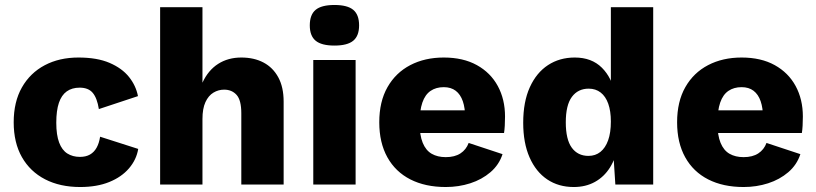

<svg xmlns="http://www.w3.org/2000/svg" viewBox="-20 -741 3278 771"><path d="M295 -510Q370 -510 420 -488.5Q470 -467 498 -432Q526 -397 534 -355L377 -303Q370 -347 352.5 -368Q335 -389 300 -389Q269 -389 248 -374Q227 -359 216.5 -328Q206 -297 206 -248Q206 -199 217.5 -168.5Q229 -138 250.5 -124.5Q272 -111 301 -111Q325 -111 341.5 -120.5Q358 -130 368 -148Q378 -166 382 -192L535 -143Q528 -100 498 -65Q468 -30 418.5 -10Q369 10 302 10Q221 10 161 -21Q101 -52 68 -110Q35 -168 35 -250Q35 -332 68 -390Q101 -448 159.5 -479Q218 -510 295 -510Z M623 0V-712H793V-409Q816 -459 856 -484.5Q896 -510 949 -510Q1000 -510 1038 -490Q1076 -470 1097.5 -430.5Q1119 -391 1119 -333V0H949V-286Q949 -339 930 -360Q911 -381 880 -381Q857 -381 837 -369Q817 -357 805 -331Q793 -305 793 -263V0Z M1408 -500V0H1238V-500ZM1323 -558Q1271 -558 1247.5 -577.5Q1224 -597 1224 -639Q1224 -682 1247.5 -701.5Q1271 -721 1323 -721Q1375 -721 1398.5 -701.5Q1422 -682 1422 -639Q1422 -597 1398.5 -577.5Q1375 -558 1323 -558Z M1770 10Q1688 10 1628 -20.5Q1568 -51 1535.5 -109.5Q1503 -168 1503 -250Q1503 -333 1536 -391Q1569 -449 1627.5 -479.5Q1686 -510 1762 -510Q1840 -510 1895 -479.5Q1950 -449 1979 -395.5Q2008 -342 2008 -273Q2008 -254 2007 -236.5Q2006 -219 2004 -207H1613V-298H1929L1848 -267Q1848 -307 1838.5 -334.5Q1829 -362 1810 -376.5Q1791 -391 1762 -391Q1731 -391 1709 -376Q1687 -361 1676 -329Q1665 -297 1665 -247Q1665 -198 1677.5 -167.5Q1690 -137 1713.5 -123.5Q1737 -110 1770 -110Q1806 -110 1829 -125Q1852 -140 1862 -167L1998 -122Q1984 -79 1949.5 -49.5Q1915 -20 1868.5 -5Q1822 10 1770 10Z M2284 10Q2223 10 2177.5 -20.5Q2132 -51 2106.5 -109Q2081 -167 2081 -248Q2081 -332 2107.5 -390.5Q2134 -449 2180.5 -479.5Q2227 -510 2288 -510Q2356 -510 2397 -469Q2438 -428 2449 -363L2433 -342V-712H2603V0H2451L2440 -170L2460 -155Q2453 -106 2429.5 -68.5Q2406 -31 2369 -10.5Q2332 10 2284 10ZM2343 -115Q2371 -115 2391 -131Q2411 -147 2422 -177.5Q2433 -208 2433 -253Q2433 -295 2422.5 -324.5Q2412 -354 2392 -369.5Q2372 -385 2344 -385Q2301 -385 2276.5 -352Q2252 -319 2252 -250Q2252 -181 2276 -148Q2300 -115 2343 -115Z M2966 10Q2884 10 2824 -20.5Q2764 -51 2731.5 -109.5Q2699 -168 2699 -250Q2699 -333 2732 -391Q2765 -449 2823.5 -479.5Q2882 -510 2958 -510Q3036 -510 3091 -479.5Q3146 -449 3175 -395.5Q3204 -342 3204 -273Q3204 -254 3203 -236.5Q3202 -219 3200 -207H2809V-298H3125L3044 -267Q3044 -307 3034.5 -334.5Q3025 -362 3006 -376.5Q2987 -391 2958 -391Q2927 -391 2905 -376Q2883 -361 2872 -329Q2861 -297 2861 -247Q2861 -198 2873.5 -167.5Q2886 -137 2909.5 -123.5Q2933 -110 2966 -110Q3002 -110 3025 -125Q3048 -140 3058 -167L3194 -122Q3180 -79 3145.5 -49.5Q3111 -20 3064.5 -5Q3018 10 2966 10Z"/></svg>

Font: Kantumruy Pro
Style: Bold
Weight: 700
Version: Version 1.002